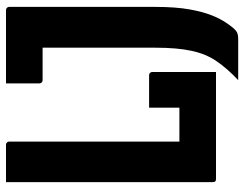

<svg xmlns="http://www.w3.org/2000/svg" viewBox="-107 -633 814 640"><g transform="rotate(-90 300.0 -313.0)"><path d="M24 0Q21 0 19 -0.5Q17 -1 15.5 -2.5Q14 -4 13.5 -6Q13 -8 13 -11Q13 -63 13 -114.5Q13 -166 13 -218Q13 -270 13 -321Q13 -372 13 -422.5Q13 -473 13 -521.5Q13 -570 13 -617Q13 -638 13 -658.5Q13 -679 13 -700Q35 -700 55.5 -700Q76 -700 95.5 -700Q115 -700 137 -700Q141 -700 143 -698.5Q145 -697 146.5 -695Q148 -693 148 -689Q148 -643 148 -595.5Q148 -548 148 -501Q148 -454 148 -406Q148 -358 148 -310.5Q148 -263 148 -216Q148 -169 148 -122H280Q293 -122 307.5 -115.5Q322 -109 337 -94Q352 -79 363.5 -56Q375 -33 380 0ZM261 -223Q276 -223 296 -223Q316 -223 336 -223Q356 -223 369 -223Q373 -223 375 -221.5Q377 -220 378.5 -218Q380 -216 380 -212Q380 -194 380 -165.5Q380 -137 380 -106.5Q380 -76 380 -47.5Q380 -19 380 0Q344 -5 317.5 -19Q291 -33 276 -55.5Q261 -78 261 -108Q261 -122 261 -144Q261 -166 261 -188.5Q261 -211 261 -223ZM353 74Q392 37 416 2Q440 -33 450.5 -81Q461 -129 461 -202Q461 -223 461 -257.5Q461 -292 461 -334.5Q461 -377 461 -424Q461 -471 461 -517Q461 -563 461 -605L481 -559L444 -601L489 -578Q472 -578 451.5 -578Q431 -578 411 -578Q391 -578 375.5 -578Q360 -578 353 -578Q348 -578 345 -581Q342 -584 342 -589Q342 -618 342 -644.5Q342 -671 342 -700Q358 -700 388 -700Q418 -700 453.5 -700Q489 -700 524.5 -700Q560 -700 586 -700Q590 -700 592 -698.5Q594 -697 595.5 -695Q597 -693 597 -689Q597 -644 597 -599Q597 -554 597 -507.5Q597 -461 597 -411.5Q597 -362 597 -310.5Q597 -259 597 -202Q597 -134 588.5 -87Q580 -40 566 -7Q552 26 531 52Q521 65 513 69.5Q505 74 489 74Q471 74 446.5 74Q422 74 397 74Q372 74 353 74Z"/></g></svg>

Font: RecMonoLinear Nerd Font Mono
Style: Bold
Weight: 700
Monospace: yes
Version: Version 1.085; ttfautohint (v1.8.4.7-5d5b);Nerd Fonts 3.2.1